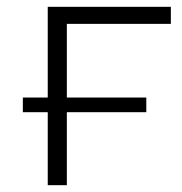

<svg xmlns="http://www.w3.org/2000/svg" viewBox="-20 -543 534 563"><path d="M176 0H120V-214H47V-257H120V-523H481V-473H176V-257H409V-214H176Z"/></svg>

Font: Montserrat-Alt1 Light
Style: Regular
Weight: 300
Designer: Differentunic
Foundry: Differentunic
Version: Version 7.222